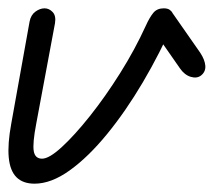

<svg xmlns="http://www.w3.org/2000/svg" viewBox="-20 -436 513 461"><path d="M63 5Q35 5 19.5 -10.5Q4 -26 1 -58Q-2 -90 7 -139L51 -384Q54 -400 65 -408Q76 -416 87 -416Q98 -416 106.5 -407Q115 -398 112 -380L67 -139Q58 -92 61 -73.5Q64 -55 81 -55Q98 -55 128.5 -83Q159 -111 196 -157.5Q233 -204 268.5 -260.5Q304 -317 330 -374Q339 -394 348 -405Q357 -416 373 -416Q383 -416 388 -412Q393 -408 394 -405L397 -383Q364 -308 323 -238.5Q282 -169 237 -114Q192 -59 147.5 -27Q103 5 63 5ZM463 -255Q453 -247 438 -251.5Q423 -256 412 -272L350 -361L394 -405L461 -309Q472 -292 473 -278Q474 -264 463 -255Z"/></svg>

Font: Edu QLD Beginner
Style: Regular
Weight: 400
Designer: Tina and Corey Anderson
Foundry: Google for Education
Version: Version 1.003